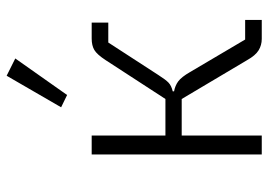

<svg xmlns="http://www.w3.org/2000/svg" viewBox="-135 -673 808 578"><g transform="rotate(-90 269.0 -384.0)"><path d="M93 0V-512H150V-290H260L377 -470Q394 -496 407.5 -504Q421 -512 442 -512H490V-462H430L332 -311Q318 -289 309 -280.5Q300 -272 283 -268V-264Q300 -261 313 -251.5Q326 -242 341 -216L439 -50H498V0H441Q422 0 406.5 -9.5Q391 -19 377 -44L260 -241H150V0ZM382 -742 272 -586 235 -604 330 -768Z"/></g></svg>

Font: IBM Plex Sans Light
Style: Regular
Weight: 300
Designer: Mike Abbink, Paul van der Laan, Pieter van Rosmalen
Foundry: Bold Monday
Version: Version 3.201